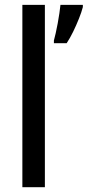

<svg xmlns="http://www.w3.org/2000/svg" viewBox="-20 -780 365 800"><path d="M167 0H73.2V-759.8H167ZM325.2 -759.8V-750.5Q319.8 -729.5 308.8 -702.1Q297.9 -674.8 284.7 -647.7Q271.5 -620.6 257.8 -600.1H204.6V-611.3Q208 -623 212.2 -642.1Q216.3 -661.1 220.5 -682.9Q224.6 -704.6 227.5 -725.1Q230.5 -745.6 231.9 -759.8Z"/></svg>

Font: Open Sans SemiCondensed Medium
Style: Regular
Weight: 500
Width: 4
Designer: Monotype Design Team
Foundry: Monotype Imaging Inc.
Version: Version 3.000